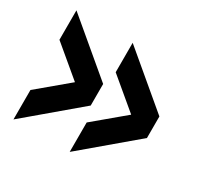

<svg xmlns="http://www.w3.org/2000/svg" viewBox="-129 -735 915 887"><g transform="rotate(30 328.5 -291.0)"><path d="M340 0 617 -234V-349L340 -582V-425L500 -291L340 -157ZM40 0 317 -234V-349L40 -582V-425L200 -291L40 -157Z"/></g></svg>

Font: Zen Dots
Style: Regular
Weight: 400
Designer: Yoshimichi Ohira
Foundry: A-1 Corp ZenFonts
Version: Version 1.000; ttfautohint (v1.8.3)